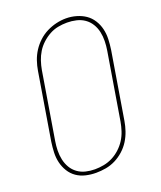

<svg xmlns="http://www.w3.org/2000/svg" viewBox="-139 -834 779 931"><g transform="rotate(-20 250.0 -369.0)"><path d="M195 8Q169 8 143 2Q117 -4 96 -18.5Q75 -33 61.5 -55Q48 -77 42 -102Q36 -127 37 -154Q38 -181 42 -208L99 -553Q103 -578 111.5 -603Q120 -628 134.5 -650.5Q149 -673 169 -691.5Q189 -710 213 -722Q237 -734 262.5 -740Q288 -746 313 -746Q340 -746 366 -738.5Q392 -731 412.5 -717Q433 -703 447 -681Q461 -659 467 -633.5Q473 -608 472 -581Q471 -554 467 -527L410 -182Q406 -157 397.5 -132Q389 -107 375 -84.5Q361 -62 340.5 -43.5Q320 -25 296 -13Q272 -1 246.5 3.5Q221 8 196 8Q196 8 195.5 8Q195 8 195 8ZM196 -10Q219 -10 242.5 -14.5Q266 -19 287.5 -30Q309 -41 327.5 -58Q346 -75 359 -95.5Q372 -116 379.5 -139Q387 -162 391 -185L448 -530Q452 -554 452.5 -578.5Q453 -603 448 -626Q443 -649 431 -668.5Q419 -688 400.5 -701Q382 -714 358.5 -719.5Q335 -725 311 -725Q287 -725 264 -720.5Q241 -716 220 -704.5Q199 -693 180.5 -676Q162 -659 149.5 -638.5Q137 -618 129.5 -595.5Q122 -573 118 -550L61 -205Q57 -181 56.5 -157Q56 -133 61 -110Q66 -87 77.5 -67.5Q89 -48 107.5 -34.5Q126 -21 149 -15.5Q172 -10 196 -10Z"/></g></svg>

Font: Iosevka Curly Thin Oblique
Style: Regular
Weight: 100
Italic angle: -9°
Monospace: yes
Designer: Belleve Invis
Foundry: Belleve Invis
Version: Version 11.1.0; ttfautohint (v1.8.3)